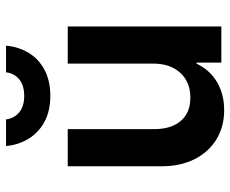

<svg xmlns="http://www.w3.org/2000/svg" viewBox="-82 -658 750 625"><g transform="rotate(-90 292.5 -346.0)"><path d="M245.8 9.2Q191.7 9.2 150.4 -16.2Q109.2 -41.7 86.2 -87.5Q63.3 -133.3 63.3 -193.3V-500H184.2V-218.3Q184.2 -163.3 210.8 -132.1Q237.5 -100.8 286.7 -100.8Q337.5 -100.8 367.5 -133.8Q397.5 -166.7 397.5 -221.7V-500H518.3V0H400.8V-80.8H397.5Q376.7 -37.5 337.5 -14.2Q298.3 9.2 245.8 9.2ZM292.5 -556.7Q242.5 -556.7 207.1 -576.2Q171.7 -595.8 152.1 -628.8Q132.5 -661.7 129.2 -700.8H215.8Q219.2 -674.2 238.8 -657.9Q258.3 -641.7 292.5 -641.7Q326.7 -641.7 346.2 -657.9Q365.8 -674.2 369.2 -700.8H455.8Q452.5 -661.7 433.3 -628.8Q414.2 -595.8 378.3 -576.2Q342.5 -556.7 292.5 -556.7Z"/></g></svg>

Font: Funnel Sans SemiBold
Style: Regular
Weight: 600
Designer: NORD ID, Kristian Moeller
Foundry: Dicotype
Version: Version 1.000